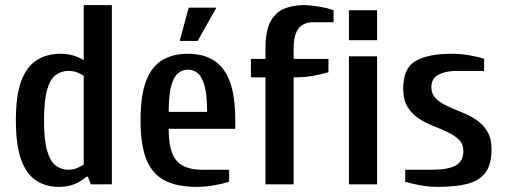

<svg xmlns="http://www.w3.org/2000/svg" viewBox="-20 -720 1971 750"><path d="M210 10Q159 10 121 -15Q83 -40 62.5 -96.5Q42 -153 42 -250Q42 -347 63 -403.5Q84 -460 123.5 -485Q163 -510 217 -510Q244 -510 266.5 -503Q289 -496 307 -485V-700H417V0H335L323 -30H318Q301 -14 274 -2Q247 10 210 10ZM247 -57Q266 -57 281 -63.5Q296 -70 307 -77V-423Q298 -431 282 -437Q266 -443 247 -443Q219 -443 197.5 -427Q176 -411 164 -369Q152 -327 152 -250Q152 -173 164 -131.5Q176 -90 197.5 -73.5Q219 -57 247 -57Z M749 10Q672 10 623.5 -15Q575 -40 552 -96.5Q529 -153 529 -250Q529 -347 550.5 -403.5Q572 -460 613.5 -485Q655 -510 714 -510Q773 -510 814 -485Q855 -460 877 -403.5Q899 -347 899 -250V-217H639Q639 -127 670 -92Q701 -57 769 -57H875V-10Q853 -3 818.5 3.5Q784 10 749 10ZM639 -283H789Q789 -349 779 -385Q769 -421 752 -434.5Q735 -448 714 -448Q693 -448 676 -434.5Q659 -421 649 -385Q639 -349 639 -283ZM682 -560 717 -690H825L752 -560Z M1017 0V-418H960V-490H1017V-530Q1017 -600 1037 -636.5Q1057 -673 1091 -686.5Q1125 -700 1167 -700Q1185 -700 1207.5 -697Q1230 -694 1250.5 -689.5Q1271 -685 1283 -680V-633H1200Q1182 -633 1165 -624.5Q1148 -616 1137.5 -594Q1127 -572 1127 -530V-490H1263V-438Q1241 -431 1206.5 -424.5Q1172 -418 1137 -418H1127V0Z M1343 0V-500H1453V0ZM1343 -563V-680H1453V-563Z M1690 10Q1655 10 1620.5 3.5Q1586 -3 1563 -10V-57H1670Q1730 -57 1760 -73.5Q1790 -90 1790 -130Q1790 -157 1773 -174Q1756 -191 1729.5 -203.5Q1703 -216 1672.5 -228Q1642 -240 1615.5 -257.5Q1589 -275 1572 -302.5Q1555 -330 1555 -373Q1555 -454 1603.5 -482Q1652 -510 1745 -510Q1780 -510 1814.5 -504Q1849 -498 1871 -490V-443H1765Q1720 -443 1692.5 -428Q1665 -413 1665 -380Q1665 -353 1682 -336Q1699 -319 1725.5 -306.5Q1752 -294 1782.5 -282Q1813 -270 1839.5 -252.5Q1866 -235 1883 -207.5Q1900 -180 1900 -137Q1900 -78 1877 -46.5Q1854 -15 1808 -2.5Q1762 10 1690 10Z"/></svg>

Font: Cuprum SemiBold
Style: Regular
Weight: 600
Designer: Jovanny Lemonad
Foundry: Jovanny Lemonad
Version: Version 3.000